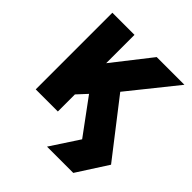

<svg xmlns="http://www.w3.org/2000/svg" viewBox="-238 -865 1240 1240"><g transform="rotate(45 382.0 -245.0)"><path d="M389.5 210 516.5 16 340.5 -223 278.5 -156V0H76.5V-700H278.5V-441L481.5 -700H734.5L473.5 -375L764.5 0L629.5 210Z"/></g></svg>

Font: Geologica Black
Style: Regular
Weight: 900
Designer: Sindre Bremnes, Frode Helland
Foundry: Monokrom Skriftforlag AS
Version: Version 1.010;gftools[0.9.28]